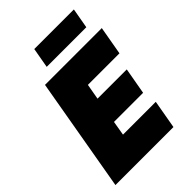

<svg xmlns="http://www.w3.org/2000/svg" viewBox="-255 -1002 1114 1114"><g transform="rotate(-45 302.0 -445.5)"><path d="M16 0H492L523 -176H254L269 -265H508L537 -428H297L314 -524H573L604 -700H138ZM219 -767H544L566 -891H241Z"/></g></svg>

Font: Fixel Display Black
Style: Italic
Weight: 900
Italic angle: -10°
Designer: AlfaBravo + MacPaw
Foundry: Kyrylo Tkachov, Marchela Mozhyna, Serhii Makarenko, Maria Weinstein, Zakhar Kryvoshyya
Version: Version 1.210;Glyphs 3.2 (3217)